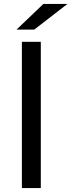

<svg xmlns="http://www.w3.org/2000/svg" viewBox="-20 -954 362 974"><path d="M91 0V-742H187V0ZM64 -804 200 -934H322L154 -804Z"/></svg>

Font: Montserrat Thin Medium
Style: Regular
Weight: 500
Version: Version 9.000